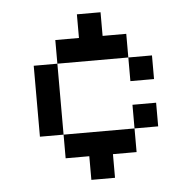

<svg xmlns="http://www.w3.org/2000/svg" viewBox="-47 -655 702 702"><g transform="rotate(-5 304.0 -304.0)"><path d="M173.6 -173.6H86.8V-434H173.6ZM434 -434H520.8V-347.2H434ZM434 -173.6V-260.4H520.8V-173.6ZM434 -434H173.6V-520.8H260.4V-607.6H347.2V-520.8H434ZM173.6 -173.6H434V-86.8H347.2V0H260.4V-86.8H173.6Z"/></g></svg>

Font: 8-bit Operator+ 8
Style: Regular
Weight: 400
Designer: GrandChaos9000
Version: Version 1.3.0 - August 1, 2014